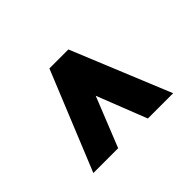

<svg xmlns="http://www.w3.org/2000/svg" viewBox="-115 -773 859 859"><g transform="rotate(45 315.0 -343.5)"><path d="M550 -91 80 -283V-403L550 -596V-436L313 -343L550 -248Z"/></g></svg>

Font: Overpass Heavy
Style: Regular
Weight: 900
Designer: Delve Withrington, Thomas Jockin
Foundry: Delve Fonts
Version: Version 3.000;DELV;Overpass